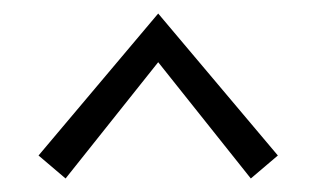

<svg xmlns="http://www.w3.org/2000/svg" viewBox="-20 -685 468 284"><path d="M77 -421 37 -455 214 -665 391 -455 351 -421 214 -593Z"/></svg>

Font: EauTestInfant Semilight
Style: Italic
Weight: 300
Italic angle: -12°
Designer: Christian Thalmann (Catharsis Fonts)
Version: Version 0.001;PS 000.001;hotconv 1.0.88;makeotf.lib2.5.64775